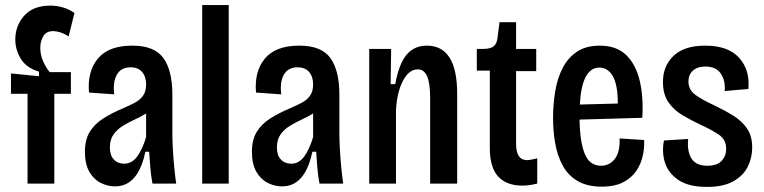

<svg xmlns="http://www.w3.org/2000/svg" viewBox="-20 -720 2998 753"><path d="M88 0V-352H23V-432L133 -421V-439Q83 -454 61.5 -489.5Q40 -525 40 -565Q40 -619 75 -658.5Q110 -698 178 -698Q200 -698 224.5 -691.5Q249 -685 272 -669L249 -577Q233 -588 216.5 -593Q200 -598 189 -598Q161 -598 149.5 -577.5Q138 -557 138 -533Q138 -505 149 -480Q160 -455 175 -437H258V-352H193V0Z M431 11Q402 11 374.5 -3Q347 -17 330 -47Q313 -77 313 -125Q313 -172 332 -203Q351 -234 385 -255.5Q419 -277 462 -295Q487 -306 507.5 -316.5Q528 -327 540.5 -344Q553 -361 553 -389Q553 -419 537.5 -437.5Q522 -456 492 -456Q455 -456 438.5 -427.5Q422 -399 428 -350L329 -357Q322 -440 364 -490.5Q406 -541 499 -541Q586 -541 621 -492Q656 -443 656 -349V-196Q656 -170 658 -134Q660 -98 663.5 -62.5Q667 -27 671 0H578Q572 -32 569.5 -63Q567 -94 565 -125H550Q522 11 431 11ZM467 -78Q497 -78 517.5 -105.5Q538 -133 553 -182V-275Q532 -262 508 -251Q484 -240 462 -226.5Q440 -213 425.5 -193Q411 -173 411 -142Q411 -111 426.5 -94.5Q442 -78 467 -78Z M773 0V-700H877V0Z M1086 11Q1057 11 1029.5 -3Q1002 -17 985 -47Q968 -77 968 -125Q968 -172 987 -203Q1006 -234 1040 -255.5Q1074 -277 1117 -295Q1142 -306 1162.5 -316.5Q1183 -327 1195.5 -344Q1208 -361 1208 -389Q1208 -419 1192.5 -437.5Q1177 -456 1147 -456Q1110 -456 1093.5 -427.5Q1077 -399 1083 -350L984 -357Q977 -440 1019 -490.5Q1061 -541 1154 -541Q1241 -541 1276 -492Q1311 -443 1311 -349V-196Q1311 -170 1313 -134Q1315 -98 1318.5 -62.5Q1322 -27 1326 0H1233Q1227 -32 1224.5 -63Q1222 -94 1220 -125H1205Q1177 11 1086 11ZM1122 -78Q1152 -78 1172.5 -105.5Q1193 -133 1208 -182V-275Q1187 -262 1163 -251Q1139 -240 1117 -226.5Q1095 -213 1080.5 -193Q1066 -173 1066 -142Q1066 -111 1081.5 -94.5Q1097 -78 1122 -78Z M1428 0V-528H1514L1512 -390H1530Q1545 -471 1575 -506Q1605 -541 1654 -541Q1773 -541 1773 -352V0H1667V-335Q1667 -394 1655 -421Q1643 -448 1619 -448Q1583 -448 1559.5 -401.5Q1536 -355 1533 -286V0Z M2029 8Q1967 8 1934 -27.5Q1901 -63 1901 -140V-443H1850V-528H1872Q1902 -528 1915 -537.5Q1928 -547 1931 -570L1939 -633H2004V-528H2083V-441H2004V-156Q2004 -92 2047 -92Q2058 -92 2087 -99V0Q2055 8 2029 8Z M2340 12Q2283 12 2245.5 -10Q2208 -32 2187 -70.5Q2166 -109 2157.5 -157.5Q2149 -206 2149 -258Q2149 -311 2157.5 -362Q2166 -413 2186.5 -453Q2207 -493 2242.5 -517Q2278 -541 2332 -541Q2398 -541 2436 -504Q2474 -467 2489 -403Q2504 -339 2499 -258L2253 -251Q2254 -165 2273 -117.5Q2292 -70 2337 -70Q2370 -70 2391 -96.5Q2412 -123 2410 -177L2506 -171Q2508 -144 2501.5 -112Q2495 -80 2477 -52Q2459 -24 2425.5 -6Q2392 12 2340 12ZM2331 -455Q2262 -455 2254 -310L2403 -314Q2403 -387 2383.5 -421Q2364 -455 2331 -455Z M2753 13Q2680 13 2640 -14.5Q2600 -42 2587.5 -83.5Q2575 -125 2584 -169L2679 -175Q2674 -128 2691.5 -99Q2709 -70 2754 -70Q2793 -70 2810.5 -89.5Q2828 -109 2828 -136Q2828 -172 2800.5 -191Q2773 -210 2727 -231Q2691 -248 2657 -268Q2623 -288 2601.5 -319Q2580 -350 2580 -399Q2580 -461 2621.5 -501Q2663 -541 2746 -541Q2836 -541 2879 -493Q2922 -445 2915 -371L2822 -363Q2826 -402 2807.5 -430.5Q2789 -459 2746 -459Q2715 -459 2697.5 -443Q2680 -427 2680 -401Q2680 -368 2706.5 -348.5Q2733 -329 2779 -308Q2821 -288 2855 -267Q2889 -246 2909.5 -216.5Q2930 -187 2930 -141Q2930 -101 2912.5 -66Q2895 -31 2856 -9Q2817 13 2753 13Z"/></svg>

Font: Bricolage Grotesque 12pt Condensed Medium
Style: Regular
Weight: 500
Width: 3
Designer: Mathieu Triay
Foundry: Atelier Triay
Version: Version 1.001; ttfautohint (v1.8.4.7-5d5b);gftools[0.9.33.de